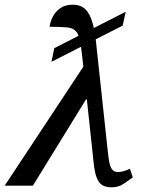

<svg xmlns="http://www.w3.org/2000/svg" viewBox="-41 -790 604 817"><path d="M178 -527 190 -585 494 -740 481 -681ZM434 7Q408 7 393 -3Q378 -13 369.5 -36.5Q361 -60 357 -102L314 -503Q307 -570 301.5 -605.5Q296 -641 283 -656Q270 -671 244 -673.5Q218 -676 170 -676Q173 -698 184 -719.5Q195 -741 216 -755.5Q237 -770 268 -770Q303 -770 323 -750Q343 -730 354 -688.5Q365 -647 371 -579L418 -143Q421 -114 425 -95.5Q429 -77 437.5 -67.5Q446 -58 461 -58Q473 -58 486.5 -62Q500 -66 512 -72L524 -35Q506 -22 484.5 -7.5Q463 7 434 7ZM-21 0 326 -525 333 -367H325L99 0Z"/></svg>

Font: ET Text
Style: Italic
Weight: 470
Italic angle: -12°
Designer: Monotype Design Team
Foundry: Monotype Imaging Inc.
Version: Version 2.009